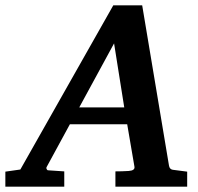

<svg xmlns="http://www.w3.org/2000/svg" viewBox="-89 -697 740 717"><path d="M610 0H342V-57Q366 -57 391 -58.5Q416 -60 413 -75L386 -233H172L85 -73Q83 -70 85 -66Q87 -61 91 -61L151 -57V0H-69V-56L-13 -64L334 -677H442L542 -79Q544 -65 556 -63L610 -56ZM375 -296 337 -535 207 -296Z"/></svg>

Font: Apparatus SIL
Style: Bold Italic
Weight: 700
Italic angle: -11°
Version: Version 1.0